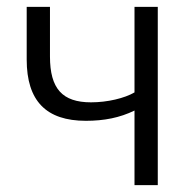

<svg xmlns="http://www.w3.org/2000/svg" viewBox="-20 -541 556 561"><path d="M373 0H441V-521H373V-271C344 -254 294 -242 246 -242C162 -242 126 -282 126 -376V-521H58V-367C58 -246 115 -188 231 -188C284 -188 330 -197 373 -218Z"/></svg>

Font: FIGSv2-sans-serif
Style: Regular
Weight: 400
Designer: Matt McInerney, Pablo Impallari, Rodrigo Fuenzalida,Mirko Velimirovic
Foundry: Matt McInerney, Pablo Impallari, Rodrigo Fuenzalida
Version: Version 4.021;hotconv 1.0.109;makeotfexe 2.5.65596